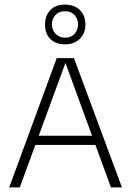

<svg xmlns="http://www.w3.org/2000/svg" viewBox="-20 -816 569 836"><path d="M20 0 227 -563H302L511 0H463L265 -542L66 0ZM121 -185 130 -225H400L408 -185ZM263 -623Q223 -623 199.5 -646Q176 -669 176 -708Q176 -748 199 -772Q222 -796 263 -796Q304 -796 328 -772Q352 -748 352 -708Q352 -672 328 -647.5Q304 -623 263 -623ZM263 -652Q290 -652 305 -669Q320 -686 320 -710Q320 -733 305 -750Q290 -767 263 -767Q236 -767 221 -750Q206 -733 206 -710Q206 -685 222.5 -668.5Q239 -652 263 -652Z"/></svg>

Font: Darker Grotesque Light
Style: Regular
Weight: 400
Version: Version 1.000;gftools[0.9.28]